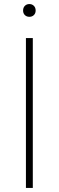

<svg xmlns="http://www.w3.org/2000/svg" viewBox="-20 -928 290 948"><path d="M108 0V-740H142V0ZM125 -845Q111.5 -845 102.8 -853.5Q94 -862 94 -876Q94 -890.5 102.8 -899.2Q111.5 -908 125 -908Q138.5 -908 147.2 -899.2Q156 -890.5 156 -876Q156 -862 147.2 -853.5Q138.5 -845 125 -845Z"/></svg>

Font: Encode Sans Expanded Expanded Thin
Style: Regular
Weight: 100
Width: 7
Designer: Multiple Designers
Foundry: Impallari Type
Version: Version 3.000; ttfautohint (v1.8.3) -l 8 -r 50 -G 200 -x 14 